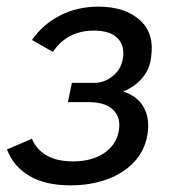

<svg xmlns="http://www.w3.org/2000/svg" viewBox="-20 -550 543 577"><path d="M192 7Q116 7 68 -21.5Q20 -50 1 -101L76 -133Q89 -101 120 -83Q151 -65 199 -65Q256 -65 293 -90Q330 -115 337 -157Q344 -195 321.5 -218.5Q299 -242 251 -243H184L196 -301H263Q294 -301 319 -321.5Q344 -342 349 -373Q356 -411 334 -434.5Q312 -458 262 -458Q182 -458 139 -394L76 -430Q109 -477 160.5 -503.5Q212 -530 276 -530Q355 -530 400 -490Q445 -450 434 -377Q430 -342 407.5 -315.5Q385 -289 350 -275Q394 -261 412.5 -226.5Q431 -192 423 -145Q415 -97 383 -63Q351 -29 301.5 -11Q252 7 192 7Z"/></svg>

Font: Raleway Medium
Style: Italic
Weight: 500
Italic angle: -12°
Designer: Matt McInerney, Pablo Impallari, Rodrigo Fuenzalida
Foundry: Matt McInerney, Pablo Impallari, Rodrigo Fuenzalida
Version: Version 4.026